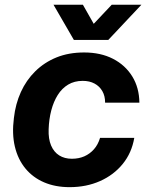

<svg xmlns="http://www.w3.org/2000/svg" viewBox="-20 -763 617 793"><path d="M267.4 10Q208.6 10 162.3 -9.8Q116 -29.6 85 -67.1Q54 -104.7 41.4 -157.4Q28.9 -210 37.4 -275.7Q43.9 -333.6 66.1 -382.7Q88.4 -431.9 125.7 -468.6Q163 -505.4 213.4 -525.9Q263.9 -546.3 327.3 -546.3Q395.7 -546.3 446.6 -520.2Q497.4 -494.1 526.2 -447.5Q555 -400.9 555.7 -338.9H414.1Q414.3 -366.6 402.6 -386.8Q390.9 -407 370.2 -418Q349.6 -429 321.6 -429Q287.3 -429 261.5 -413.6Q235.7 -398.1 218.5 -370.7Q201.3 -343.3 191.8 -307.1Q182.3 -270.9 180.9 -229Q179.4 -189.3 191 -162.1Q202.6 -134.9 224.6 -121.1Q246.6 -107.3 276.9 -107.3Q305.4 -107.3 328.4 -117.4Q351.4 -127.6 368.1 -146.6Q384.9 -165.6 393.3 -193.6H534.6Q524.1 -131.7 486.9 -85.9Q449.6 -40.1 393.1 -15.1Q336.6 10 267.4 10ZM285.1 -598.1 201 -743.4H322.4L367.1 -664.6L441.4 -743.4H564L427.3 -598.1Z"/></svg>

Font: Mona Sans ExtraLight
Style: Italic
Weight: 200
Italic angle: -11.6951°
Designer: Deni Anggara
Foundry: GitHub
Version: Version 2.000